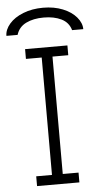

<svg xmlns="http://www.w3.org/2000/svg" viewBox="-70 -921 504 958"><g transform="rotate(-5 181.5 -442.0)"><path d="M288 -637H209V-49H288V0H76V-49H155V-637H76V-686H288ZM374 -760H318Q307 -799 270.5 -817Q234 -835 182 -835Q130 -835 93.5 -817Q57 -799 45 -760H-11Q-11 -791 14 -820Q39 -849 83.5 -866.5Q128 -884 183 -884Q238 -884 281.5 -866.5Q325 -849 349.5 -820Q374 -791 374 -760Z"/></g></svg>

Font: Chivo Thin
Style: Regular
Weight: 100
Designer: Hector Gatti
Foundry: Omnibus-Type
Version: Version 1.007